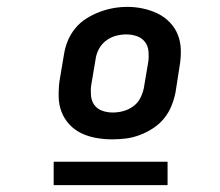

<svg xmlns="http://www.w3.org/2000/svg" viewBox="-20 -722 640 558"><path d="M306 -317Q283 -317 260 -321Q237 -325 217 -334.5Q197 -344 182 -360Q167 -376 159 -396.5Q151 -417 150.5 -440.5Q150 -464 153 -487L166 -564Q169 -584 177 -603.5Q185 -623 199 -640Q213 -657 231.5 -668.5Q250 -680 270 -687.5Q290 -695 310 -698.5Q330 -702 351 -702Q374 -702 396.5 -697Q419 -692 438.5 -682.5Q458 -673 473.5 -657Q489 -641 497 -620.5Q505 -600 505.5 -576.5Q506 -553 502 -530L490 -453Q486 -433 478 -413.5Q470 -394 456.5 -377.5Q443 -361 424.5 -349Q406 -337 386 -329.5Q366 -322 346 -319.5Q326 -317 306 -317ZM307 -395Q323 -395 338 -399Q353 -403 366.5 -412.5Q380 -422 387.5 -436.5Q395 -451 398 -466L411 -543Q413 -558 411.5 -573.5Q410 -589 401 -600.5Q392 -612 377.5 -617Q363 -622 347 -622Q332 -622 317 -618Q302 -614 289 -604.5Q276 -595 268 -580.5Q260 -566 258 -551L245 -474Q243 -459 244.5 -443.5Q246 -428 254.5 -416.5Q263 -405 277.5 -400Q292 -395 307 -395ZM136 -184V-252H467V-184Z"/></svg>

Font: Iosevka Slab XBdExObl
Style: Regular
Weight: 800
Width: 7
Italic angle: -9°
Monospace: yes
Designer: Belleve Invis
Foundry: Belleve Invis
Version: Version 11.1.0; ttfautohint (v1.8.3)